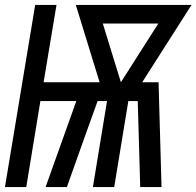

<svg xmlns="http://www.w3.org/2000/svg" viewBox="-24 -755 793 775"><path d="M-4 0H82L139 -347H284L160 0H246L321 -211L370 -347H408L351 0H437L494 -347H532L542 0H628L616 -423H550L749 -735H282L378 -423H152L204 -735H118ZM464 -423 391 -660H615Z"/></svg>

Font: Iosevka Sparkle Oblique
Style: Regular
Weight: 400
Italic angle: -9°
Designer: Belleve Invis
Foundry: Belleve Invis
Version: Version 4.5.0; ttfautohint (v1.8.3)